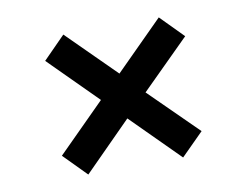

<svg xmlns="http://www.w3.org/2000/svg" viewBox="-56 -546 748 582"><g transform="rotate(-10 318.0 -255.0)"><path d="M172 -39 103 -109 249 -255 103 -401 171 -470 318 -324 465 -471 534 -401 386 -254 533 -109 464 -40 318 -186Z"/></g></svg>

Font: Archivo SemiBold SemiBold
Style: Regular
Weight: 600
Version: Version 2.001